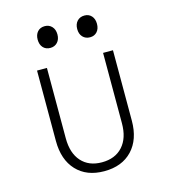

<svg xmlns="http://www.w3.org/2000/svg" viewBox="-113 -839 825 938"><g transform="rotate(-15 300.0 -370.0)"><path d="M108 -194V-550H158V-194Q158 -119 195.5 -77Q233 -35 299 -35Q366 -35 404 -77Q442 -119 442 -194V-550H492V-194Q492 -99 440.5 -44.5Q389 10 299 10Q210 10 159 -44.5Q108 -99 108 -194ZM150 -695Q150 -720 163.5 -735Q177 -750 200 -750Q222 -750 236 -735Q250 -720 250 -695Q250 -670 236 -655Q222 -640 200 -640Q177 -640 163.5 -655Q150 -670 150 -695ZM350 -695Q350 -720 364 -735Q378 -750 401 -750Q423 -750 436.5 -735Q450 -720 450 -695Q450 -670 436.5 -655Q423 -640 401 -640Q378 -640 364 -655Q350 -670 350 -695Z"/></g></svg>

Font: JetBrains Mono Extra Light
Style: Regular
Weight: 200
Monospace: yes
Designer: Philipp Nurullin, Konstantin Bulenkov
Foundry: JetBrains
Version: 2.002